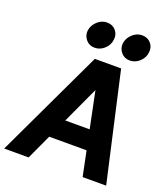

<svg xmlns="http://www.w3.org/2000/svg" viewBox="-190 -1049 1023 1166"><g transform="rotate(20 321.5 -466.5)"><path d="M-26 0 305 -700H455L132 0ZM168 -161 183 -287H505L490 -161ZM481 0 337 -700H475L633 0ZM506.4 -763Q472 -763 450.5 -788.5Q429 -814 432.6 -847.7Q438 -883 465.5 -908Q493 -933 527.2 -933Q563 -933 584.5 -908Q606 -883 600.6 -847.7Q597 -814 569.7 -788.5Q542.3 -763 506.4 -763ZM279.4 -763Q245 -763 223.5 -788.5Q202 -814 205.6 -847.7Q211 -883 238.5 -908Q266 -933 300.2 -933Q336 -933 357.5 -908Q379 -883 373.6 -847.7Q370 -814 342.7 -788.5Q315.3 -763 279.4 -763Z"/></g></svg>

Font: Inclusive Sans
Style: Italic
Weight: 400
Italic angle: -7°
Designer: Olivia King
Foundry: Olivia King
Version: Version 2.004